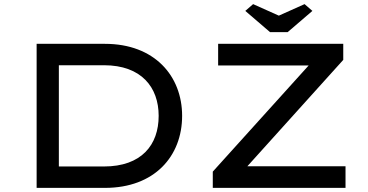

<svg xmlns="http://www.w3.org/2000/svg" viewBox="-20 -913 1786 933"><path d="M1378 -757 1498 -860 1460 -893 1335 -837 1210 -893 1172 -860 1292 -757ZM490 0C731 0 865 -154 865 -350C865 -544 731 -700 490 -700H158V0ZM1659 0V-105H1182L1648 -622V-700H1040V-595H1480L1014 -79V0ZM266 -596H485C668 -596 751 -488 751 -350C751 -209 668 -104 485 -104H266Z"/></svg>

Font: Lexend Peta
Style: Regular
Weight: 400
Designer: Bonnie Shaver-Troup, Thomas Jockin
Foundry: Lexend
Version: Version 1.007